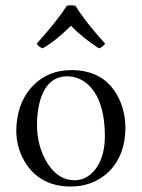

<svg xmlns="http://www.w3.org/2000/svg" viewBox="-20 -677 522 707"><path d="M257.8 -655.8Q295.4 -595.2 367.2 -516.1Q356.4 -502.4 344.2 -499Q285.6 -536.6 241.2 -582Q185.1 -526.4 137.2 -499Q124.5 -502.9 115.2 -516.1Q190.9 -600.6 226.1 -655.8Q242.7 -659.2 257.8 -655.8ZM40 -194.8Q40.5 -290 92.8 -352.1Q150.9 -418.5 242.2 -418.9Q368.7 -418.9 418.9 -312Q441.9 -262.2 441.9 -204.1Q440.9 -104.5 379.9 -43.9Q323.2 9.8 240.2 9.8Q127 9.8 71.3 -81.1Q40.5 -133.3 40 -194.8ZM228 -396Q147 -396 123.5 -290Q116.2 -255.9 116.2 -216.8Q116.2 -138.2 154.8 -75.7Q194.3 -13.7 253.9 -13.2Q304.2 -13.2 336.9 -61.5Q365.7 -105.5 366.2 -173.8Q366.2 -314.9 297.9 -371.1Q266.6 -395.5 228 -396Z"/></svg>

Font: Linux Libertine Display O
Style: Regular
Weight: 400
Designer: Philipp H. Poll
Foundry: Philipp H. Poll
Version: Version 5.0.9